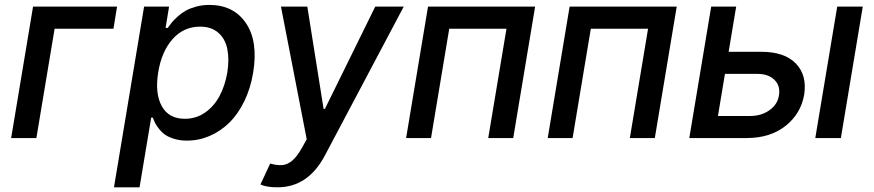

<svg xmlns="http://www.w3.org/2000/svg" viewBox="-20 -573 3627 797"><path d="M465.9 -545.5 451 -453.8H206.7L131 0H26.3L117.2 -545.5Z M453.1 204.5 578.1 -545.5H681.8L667.3 -457H676.1Q685.7 -470.5 693.7 -480.3Q701.7 -490.1 718 -504.8Q734.4 -519.5 751.4 -528.9Q768.5 -538.4 794.2 -545.5Q820 -552.6 848.7 -552.6Q949.6 -552.6 1000.9 -477.1Q1052.2 -401.6 1030.9 -271.7Q1020.2 -206.7 994.3 -153.2Q968.4 -99.8 932.2 -64.1Q896 -28.4 850.7 -8.9Q805.4 10.7 756 10.7Q727.6 10.7 704.4 3.7Q681.1 -3.2 667.1 -12.6Q653.1 -22 641.3 -36.6Q629.6 -51.1 624.6 -61.1Q619.7 -71 614 -84.9H607.6L559.3 204.5ZM636.7 -272.7Q622.5 -185 651.5 -132.5Q680.4 -79.9 747.5 -79.9Q793.7 -79.9 831 -105.6Q868.3 -131.4 891.2 -174.2Q914.1 -217 923.7 -272.7Q932.2 -328.1 923.5 -370.2Q914.8 -412.3 886 -437.3Q857.2 -462.4 810.7 -462.4Q742.5 -462.4 696.7 -411Q650.9 -359.7 636.7 -272.7Z M1132.1 204.5Q1085.9 204.5 1061.1 192.8L1101.6 105.8Q1129.3 114 1151.5 112.2Q1173.7 110.4 1193.5 93.4Q1213.4 76.3 1233.3 40.8L1253.2 5L1146.3 -545.5H1255.7L1323.2 -121.1H1328.8L1537.6 -545.5H1655.9L1328.8 72.1Q1258.9 204.5 1132.1 204.5Z M1665.8 0 1756.7 -545.5H2201.3L2110.4 0H2006.7L2082.4 -453.8H1844.8L1769.2 0Z M2253.6 0 2344.5 -545.5H2789.1L2698.2 0H2594.5L2670.1 -453.8H2432.5L2356.9 0Z M3004.6 -358H3139.6Q3237.2 -358 3283.9 -309.1Q3330.6 -260.3 3318.2 -180Q3304.3 -100.5 3240.6 -50.2Q3176.8 0 3079.5 0H2841.3L2932.2 -545.5H3035.9ZM3364.3 0 3455.3 -545.5H3561.4L3470.5 0ZM2989.3 -266.3 2960.2 -91.6H3094.5Q3140.6 -91.6 3174.2 -115.6Q3207.7 -139.6 3213.4 -176.8Q3220.2 -216.3 3195 -241.3Q3169.7 -266.3 3124.3 -266.3Z"/></svg>

Font: Karasuma Gothic
Style: Medium Italic
Weight: 500
Italic angle: 9.39998°
Designer: Rasmus Andersson / Ryoko Nishizuka
Foundry: Genbu
Version: Version 1.00